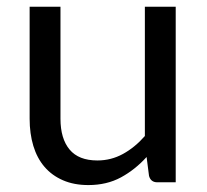

<svg xmlns="http://www.w3.org/2000/svg" viewBox="-20 -526 598 554"><path d="M487 -506.5V0H434Q415 0 410 -18.5L403 -73Q370 -36.5 329 -14.2Q288 8 235 8Q193.5 8 161.8 -5.8Q130 -19.5 108.5 -44.5Q87 -69.5 76.2 -105Q65.5 -140.5 65.5 -183.5V-506.5H154.5V-183.5Q154.5 -126 180.8 -94.5Q207 -63 261 -63Q300.5 -63 334.8 -81.8Q369 -100.5 398 -133.5V-506.5Z"/></svg>

Font: Lato
Style: Regular
Weight: 400
Designer: Lukasz Dziedzic with Adam Twardoch and Botio Nikoltchev
Foundry: tyPoland Lukasz Dziedzic
Version: Version 2.010; 2014-09-01; http://www.latofonts.com/; ttfaut